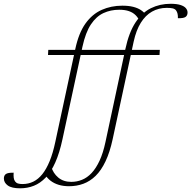

<svg xmlns="http://www.w3.org/2000/svg" viewBox="-184 -754 1010 1014"><path d="M660 -490.5 658.5 -463.5H69.5L71 -490.5ZM213.5 -494.5Q231.5 -579.5 267.2 -629.5Q303 -679.5 353 -701.8Q403 -724 462 -724Q495 -724 519 -718Q543 -712 559.8 -701Q576.5 -690 587 -675L554 -641.5Q545.5 -660.5 532 -674Q518.5 -687.5 497.5 -695Q476.5 -702.5 445.5 -702.5Q400.5 -702.5 362.5 -685Q324.5 -667.5 296.2 -625.2Q268 -583 251.5 -507.5L146 -19Q130.5 53.5 108.2 103.5Q86 153.5 57.5 183.5Q29 213.5 -5 227Q-39 240.5 -78 240.5Q-122.5 240.5 -143 225.5Q-163.5 210.5 -163.5 188.5Q-163.5 172.5 -152.8 165Q-142 157.5 -112 158Q-113 174 -111.5 185.2Q-110 196.5 -104 204.5Q-98 212.5 -88.5 215.2Q-79 218 -65 218Q-34 218 -8 205.2Q18 192.5 39.5 165.8Q61 139 78.2 97Q95.5 55 108 -4ZM478 -494.5Q497 -583 531.5 -635.2Q566 -687.5 613.2 -710.8Q660.5 -734 717 -734Q749 -734 768.8 -727.8Q788.5 -721.5 797.5 -711Q806.5 -700.5 806.5 -688Q806.5 -672 795.8 -664.5Q785 -657 755.5 -658Q756 -670.5 753.8 -681Q751.5 -691.5 745.5 -699.5Q739.5 -707 728 -709.8Q716.5 -712.5 697 -712.5Q654 -712.5 619 -692.8Q584 -673 559.5 -633.5Q535 -594 522 -534.5L411 -19Q396 50.5 373.2 98.2Q350.5 146 321 174.8Q291.5 203.5 256.2 216.5Q221 229.5 180.5 229.5Q150.5 229.5 125.8 222Q101 214.5 82.2 199.8Q63.5 185 50.5 163.5L86.5 125.5Q96.5 161 123.8 183.8Q151 206.5 192.5 206.5Q222 206.5 249.2 195.5Q276.5 184.5 299.8 159.8Q323 135 341.8 94.8Q360.5 54.5 373 -4Z"/></svg>

Font: Newsreader 9pt ExtraLight
Style: Italic
Weight: 250
Italic angle: -17°
Designer: Hugues Gentile
Foundry: Production Type
Version: Version 1.003